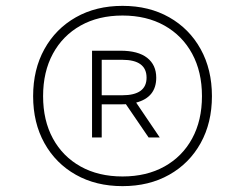

<svg xmlns="http://www.w3.org/2000/svg" viewBox="-20 -769 836 655"><path d="M398 -134Q307.5 -134 238.8 -172.8Q170 -211.5 131.5 -280.8Q93 -350 93 -441Q93 -532 131.5 -601.5Q170 -671 238.8 -710Q307.5 -749 398 -749Q488.5 -749 557.2 -710Q626 -671 664.5 -601.5Q703 -532 703 -441Q703 -350 664.5 -280.8Q626 -211.5 557.2 -172.8Q488.5 -134 398 -134ZM398 -167Q480 -167 541 -201Q602 -235 635.5 -296.5Q669 -358 669 -441Q669 -524 635.5 -585.8Q602 -647.5 541 -681.8Q480 -716 398 -716Q316 -716 255 -681.8Q194 -647.5 160.5 -585.8Q127 -524 127 -441Q127 -358 160.5 -296.5Q194 -235 255 -201Q316 -167 398 -167ZM294 -300V-596H391Q451 -596 482 -571.8Q513 -547.5 513 -504Q513 -437 444.5 -419L525 -300H487L409.5 -413.5Q400.5 -413 391 -413H327V-300ZM327 -444H397Q480 -444 480 -504Q480 -565 397 -565H327Z"/></svg>

Font: Encode Sans Expanded Thin
Style: Regular
Weight: 100
Width: 7
Designer: Multiple Designers
Foundry: Impallari Type
Version: Version 3.000; ttfautohint (v1.8.3) -l 8 -r 50 -G 200 -x 14 